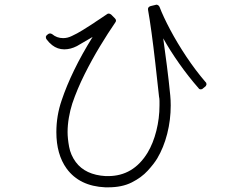

<svg xmlns="http://www.w3.org/2000/svg" viewBox="-20 -785 1040 821"><path d="M443 16Q502 16 543.5 -5Q585 -26 611.5 -55Q638 -84 652 -107Q680 -154 695 -213Q710 -272 710 -334Q710 -345 709.5 -356Q709 -367 708 -377Q702 -439 693.5 -505Q685 -571 678 -621Q707 -569 746.5 -513Q786 -457 829 -408Q832 -403 838 -403Q839 -403 839 -403Q839 -403 839 -403Q845 -403 848 -407L858 -415Q861 -417 863 -424Q863 -431 859 -434Q816 -484 777 -542.5Q738 -601 708 -657.5Q678 -714 662 -756Q657 -765 648 -765Q647 -765 646.5 -764.5Q646 -764 645 -764L624 -759Q611 -755 613 -743Q620 -704 628 -645.5Q636 -587 644 -516.5Q652 -446 660 -372Q662 -363 662 -353.5Q662 -344 662 -334Q662 -279 648.5 -225.5Q635 -172 611 -132Q550 -32 442 -32Q440 -32 437 -32Q434 -32 432 -32Q345 -37 304 -92Q282 -122 275.5 -157.5Q269 -193 269 -220Q269 -250 274.5 -282Q280 -314 289 -342Q310 -404 341.5 -467Q373 -530 407.5 -587Q442 -644 473 -689Q480 -698 471 -707L455 -723Q449 -727 445 -727Q440 -727 437 -724Q422 -714 409.5 -705.5Q397 -697 389 -692L382 -687Q359 -672 334 -656.5Q309 -641 287 -631Q269 -622 250 -622Q223 -622 203 -639Q198 -642 194 -642Q191 -642 187 -640L183 -637Q178 -634 176 -628Q176 -620 179 -617Q189 -603 203 -592Q226 -574 255 -574Q282 -574 309 -588Q322 -596 339 -605.5Q356 -615 376 -627Q330 -553 297 -485Q264 -417 244 -357Q221 -291 221 -220Q221 -125 265 -64Q320 11 430 16Q433 16 436 16Q439 16 442 16Z"/></svg>

Font: Kokoro
Style: Regular
Weight: 400
Version: Version 1.00